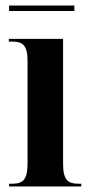

<svg xmlns="http://www.w3.org/2000/svg" viewBox="-20 -677 330 697"><path d="M13 -637H250V-657H13ZM13 0H275V-10H265C227 -10 209 -23 209 -82V-536H12V-526H25C62 -526 80 -513 80 -456V-84C80 -24 63 -10 24 -10H13Z"/></svg>

Font: Noto Serif Display ExtraCondensed
Style: Bold
Weight: 700
Width: 2
Designer: Monotype Design Team
Foundry: Monotype Imaging Inc.
Version: Version 2.009